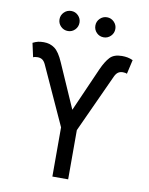

<svg xmlns="http://www.w3.org/2000/svg" viewBox="-100 -1010 842 1082"><g transform="rotate(10 321.5 -469.0)"><path d="M275.9 0V-281.7L124 -614.7Q115.7 -632.8 104.5 -640.4Q93.3 -647.9 77.1 -647.9Q70.8 -647.9 63.5 -646.7Q56.2 -645.5 52.2 -643.1L34.7 -722.7Q51.8 -731.4 65.9 -734.4Q80.1 -737.3 97.7 -737.3Q133.3 -737.3 159.9 -717.8Q186.5 -698.2 210.4 -642.6L321.3 -390.1L432.6 -642.6Q453.1 -688 475.8 -712.6Q498.5 -737.3 544.4 -737.3Q562 -737.3 576.4 -734.6Q590.8 -731.9 607.4 -724.6L588.9 -643.1Q585.9 -645.5 579.1 -646.7Q572.3 -647.9 565.4 -647.9Q549.8 -647.9 538.6 -640.4Q527.3 -632.8 519 -614.7L366.2 -281.7V0ZM423.8 -822.8Q399.9 -822.8 383.3 -839.6Q366.7 -856.4 366.7 -880.4Q366.7 -903.8 383.5 -920.7Q400.4 -937.5 423.8 -937.5Q447.3 -937.5 464.1 -920.7Q481 -903.8 481 -880.4Q481 -856.4 464.1 -839.6Q447.3 -822.8 423.8 -822.8ZM219.2 -822.8Q195.3 -822.8 178.5 -839.6Q161.6 -856.4 161.6 -880.4Q161.6 -903.8 178.5 -920.7Q195.3 -937.5 219.2 -937.5Q242.7 -937.5 259.3 -920.7Q275.9 -903.8 275.9 -880.4Q275.9 -856.4 259.3 -839.6Q242.7 -822.8 219.2 -822.8Z"/></g></svg>

Font: Inter 24pt
Style: Regular
Weight: 400
Designer: Rasmus Andersson
Foundry: rsms
Version: Version 4.001;git-66647c0bb